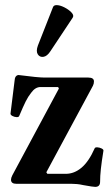

<svg xmlns="http://www.w3.org/2000/svg" viewBox="-20 -718 433 750"><path d="M352 12Q349 12 337.5 10.5Q326 9 305 5Q292 2 280.5 1Q269 0 260 0H44Q23 0 23 -16Q23 -23 28 -33L210 -372L207 -378H138Q118 -378 102 -356Q90 -341 80.5 -322Q71 -303 55 -265Q53 -260 44.5 -260.5Q36 -261 28.5 -265Q21 -269 21 -274L37 -403Q38 -423 52 -425Q90 -420 116 -417.5Q142 -415 155 -415H325Q347 -415 347 -400Q347 -391 343 -383L161 -45L165 -39H237Q270 -39 298.5 -63Q327 -87 350 -139Q352 -143 360.5 -142.5Q369 -142 377 -138Q385 -134 384 -129Q377 -86 374 -58Q371 -30 371 -8Q371 12 352 12ZM177 -518Q164 -498 149.5 -496Q135 -494 127.5 -506Q120 -518 128 -540L187 -690Q190 -698 201 -698Q214 -698 231 -689.5Q248 -681 259 -669.5Q270 -658 264 -649Z"/></svg>

Font: Junicode
Style: Bold
Weight: 700
Designer: Peter S. Baker
Version: Version 2.100; ttfautohint (v1.8.4)